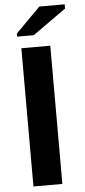

<svg xmlns="http://www.w3.org/2000/svg" viewBox="-60 -919 419 952"><g transform="rotate(-5 150.0 -443.0)"><path d="M210.9 -688V0H66.9V-688ZM299.8 -865.2 133.8 -747.1H50.8V-762.2L173.8 -886.2H299.8Z"/></g></svg>

Font: Arimo
Style: Bold
Weight: 700
Designer: Steve Matteson
Foundry: Monotype Imaging Inc.
Version: Version 1.33